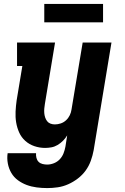

<svg xmlns="http://www.w3.org/2000/svg" viewBox="-20 -747 640 980"><path d="M221 213Q194 213 167 209.5Q140 206 116 197Q92 188 71.5 173Q51 158 38 136Q25 114 20 87.5Q15 61 19 35H164Q163 47 166 59Q169 71 177 79Q185 87 197 90Q209 93 221 93Q238 93 255.5 86Q273 79 285.5 65.5Q298 52 304.5 35Q311 18 314 1L323 -56Q314 -41 301.5 -28.5Q289 -16 274 -7Q259 2 242.5 5Q226 8 210 8Q182 8 155.5 -1Q129 -10 109 -28Q89 -46 78 -70.5Q67 -95 62.5 -122Q58 -149 59.5 -178Q61 -207 65 -235L94 -410H67V-530H261L209 -216Q207 -204 206 -192.5Q205 -181 206 -169.5Q207 -158 210.5 -147.5Q214 -137 220.5 -128.5Q227 -120 237.5 -116Q248 -112 260 -112Q275 -112 290 -117Q305 -122 317 -133Q329 -144 336 -158.5Q343 -173 345 -188L402 -530H549L458 20Q453 47 443.5 73.5Q434 100 417.5 123Q401 146 377.5 164Q354 182 328 193.5Q302 205 275 209Q248 213 221 213ZM206 -633V-727H506V-633Z"/></svg>

Font: Iosevka Slab Heavy Extended
Style: Italic
Weight: 900
Width: 7
Italic angle: -9°
Monospace: yes
Designer: Belleve Invis
Foundry: Belleve Invis
Version: Version 11.1.0; ttfautohint (v1.8.3)